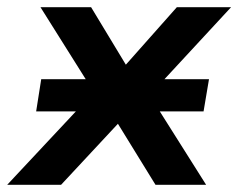

<svg xmlns="http://www.w3.org/2000/svg" viewBox="-52 -511 659 531"><path d="M-32 0 229 -279V-222L60 -491H200L307 -314H280L437 -491H587L339 -223L340 -282L518 0H378L261 -190L293 -189L117 0ZM48 -203 62 -292H526L511 -203Z"/></svg>

Font: Nunito Sans 11pt
Style: Bold Italic
Weight: 700
Italic angle: -9°
Version: Version 3.101;gftools[0.9.27]